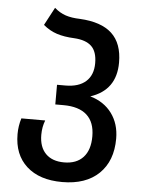

<svg xmlns="http://www.w3.org/2000/svg" viewBox="-55 -813 638 866"><g transform="rotate(5 264.5 -380.0)"><path d="M40 -188Q40 -225 51 -260H159Q147 -230 147 -194Q147 -139 176.5 -109Q206 -79 260 -79Q316 -79 346.5 -112Q377 -145 377 -207Q377 -271 341 -303.5Q305 -336 235 -336H198V-425H236Q296 -425 328.5 -454Q361 -483 361 -537Q361 -589 335.5 -613.5Q310 -638 257 -641Q211 -643 177.5 -654Q144 -665 116 -689L159 -770Q183 -749 210 -740Q237 -731 275 -730Q372 -725 420 -680.5Q468 -636 468 -549Q468 -424 352 -386Q415 -368 450 -320.5Q485 -273 485 -206Q485 -105 425.5 -47.5Q366 10 259 10Q156 10 98 -42.5Q40 -95 40 -188Z"/></g></svg>

Font: Noto Sans Georgian Medium Narrow
Style: Regular
Weight: 500
Width: 4
Designer: Monotype Design team
Foundry: Monotype Imaging Inc.
Version: Version 1.000